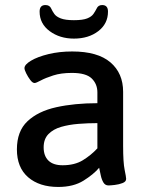

<svg xmlns="http://www.w3.org/2000/svg" viewBox="-20 -734 585 761"><path d="M273 -581Q217 -581 177 -610.5Q137 -640 137 -688Q137 -714 160 -714Q177 -714 183 -700Q188 -689 195.5 -678.5Q203 -668 221 -661Q239 -654 273 -654Q308 -654 325.5 -661Q343 -668 350.5 -679Q358 -690 363 -700Q369 -714 385 -714Q408 -714 408 -688Q408 -640 369.5 -610.5Q331 -581 273 -581ZM211 7Q136 7 91.5 -31.5Q47 -70 47 -142Q47 -214 89 -253.5Q131 -293 203 -309Q275 -325 366 -325V-368Q366 -401 343.5 -423Q321 -445 265 -445Q222 -445 191 -435Q160 -425 141.5 -415Q123 -405 117 -405Q109 -405 100 -417Q91 -429 84 -443Q77 -457 77 -464Q77 -478 103 -493.5Q129 -509 172 -519.5Q215 -530 266 -530Q367 -530 417.5 -487Q468 -444 468 -370V-156Q468 -90 474 -61Q480 -32 480 -25Q480 -14 466 -8.5Q452 -3 435 -1Q418 1 410 1Q397 1 390 -10.5Q383 -22 379.5 -38.5Q376 -55 373 -69Q351 -43 311 -18Q271 7 211 7ZM228 -79Q276 -79 308.5 -99Q341 -119 366 -146V-246Q328 -246 290.5 -243Q253 -240 222 -231Q191 -222 172 -202.5Q153 -183 153 -150Q153 -116 172 -97.5Q191 -79 228 -79Z"/></svg>

Font: Asap Medium
Style: Regular
Weight: 500
Designer: Pablo Cosgaya
Foundry: Omnibus-Type
Version: Version 3.001; ttfautohint (v1.8.3)